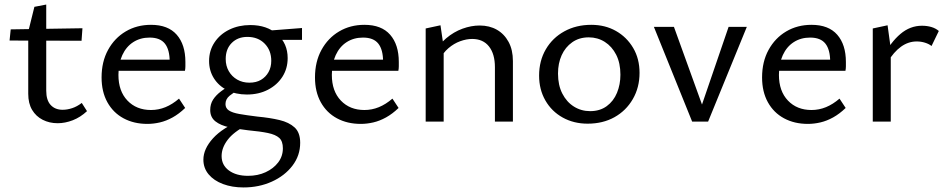

<svg xmlns="http://www.w3.org/2000/svg" viewBox="-20 -534 4153 843"><path d="M233 7Q197 7 167.5 -8Q138 -23 121 -51.5Q104 -80 104 -122V-395L131 -504L183 -514V-136Q183 -94 202.5 -73Q222 -52 255 -52Q275 -52 296.5 -59Q318 -66 339 -82L362 -46Q333 -19 299.5 -6Q266 7 233 7ZM338 -355 22 -356 27 -405 342 -410Z M627 10Q568 10 522.5 -14.5Q477 -39 451.5 -85Q426 -131 426 -194Q426 -263 454.5 -315Q483 -367 532 -396Q581 -425 643 -425Q718 -425 756 -381.5Q794 -338 794 -262Q794 -253 794 -243Q794 -233 792 -223H725V-263Q725 -316 704 -342.5Q683 -369 637 -369Q596 -369 565 -349Q534 -329 517 -292Q500 -255 500 -205Q500 -134 539.5 -92.5Q579 -51 643 -51Q676 -51 706.5 -63.5Q737 -76 766 -101L793 -60Q766 -34 738 -18.5Q710 -3 682 3.5Q654 10 627 10ZM468 -223 477 -272H782V-223Z M1049 289Q999 289 959 274Q919 259 896 231.5Q873 204 873 167Q873 120 915 73.5Q957 27 1042 -8L1063 16Q1006 45 979.5 80Q953 115 953 151Q953 191 985 214.5Q1017 238 1069 238Q1112 238 1146.5 222Q1181 206 1201.5 179Q1222 152 1222 117Q1222 86 1206 71.5Q1190 57 1156.5 50Q1123 43 1069 38Q1026 33 987.5 25Q949 17 926 -1Q903 -19 903 -51Q903 -77 915.5 -96.5Q928 -116 950.5 -133Q973 -150 1004 -166L1030 -141Q1007 -129 988.5 -114Q970 -99 970 -77Q970 -59 985 -49Q1000 -39 1031 -33.5Q1062 -28 1111 -22Q1165 -17 1207 -7Q1249 3 1273.5 25.5Q1298 48 1298 93Q1298 149 1264 193.5Q1230 238 1173.5 263.5Q1117 289 1049 289ZM1064 -119Q1015 -119 977.5 -138Q940 -157 919 -190.5Q898 -224 898 -266Q898 -312 922 -348Q946 -384 987 -404Q1028 -424 1079 -424Q1152 -424 1197.5 -383.5Q1243 -343 1243 -279Q1243 -233 1220 -197Q1197 -161 1156.5 -140Q1116 -119 1064 -119ZM1075 -171Q1105 -171 1126 -183.5Q1147 -196 1159 -217.5Q1171 -239 1171 -267Q1171 -313 1142 -342.5Q1113 -372 1066 -372Q1024 -372 997.5 -345.5Q971 -319 971 -275Q971 -245 984.5 -221.5Q998 -198 1021.5 -184.5Q1045 -171 1075 -171ZM1149 -359 1139 -398 1306 -411V-359Z M1564 10Q1505 10 1459.5 -14.5Q1414 -39 1388.5 -85Q1363 -131 1363 -194Q1363 -263 1391.5 -315Q1420 -367 1469 -396Q1518 -425 1580 -425Q1655 -425 1693 -381.5Q1731 -338 1731 -262Q1731 -253 1731 -243Q1731 -233 1729 -223H1662V-263Q1662 -316 1641 -342.5Q1620 -369 1574 -369Q1533 -369 1502 -349Q1471 -329 1454 -292Q1437 -255 1437 -205Q1437 -134 1476.5 -92.5Q1516 -51 1580 -51Q1613 -51 1643.5 -63.5Q1674 -76 1703 -101L1730 -60Q1703 -34 1675 -18.5Q1647 -3 1619 3.5Q1591 10 1564 10ZM1405 -223 1414 -272H1719V-223Z M2153 0V-239Q2153 -297 2127 -330Q2101 -363 2053 -363Q2028 -363 2000.5 -353Q1973 -343 1949 -322.5Q1925 -302 1908 -269L1881 -293Q1905 -337 1938.5 -365.5Q1972 -394 2010.5 -408Q2049 -422 2086 -422Q2129 -422 2161.5 -403.5Q2194 -385 2213 -350Q2232 -315 2232 -266V0ZM1849 0V-409L1914 -423L1928 -327V0Z M2560 9Q2499 9 2450.5 -18Q2402 -45 2374.5 -93Q2347 -141 2347 -202Q2347 -267 2376.5 -317.5Q2406 -368 2458 -396.5Q2510 -425 2576 -425Q2637 -425 2684.5 -398Q2732 -371 2760 -323.5Q2788 -276 2788 -214Q2788 -150 2758.5 -99Q2729 -48 2678 -19.5Q2627 9 2560 9ZM2571 -46Q2614 -46 2644 -68Q2674 -90 2689 -126.5Q2704 -163 2704 -206Q2704 -257 2685.5 -293.5Q2667 -330 2635.5 -350Q2604 -370 2565 -370Q2523 -370 2492.5 -348.5Q2462 -327 2446 -291.5Q2430 -256 2430 -211Q2430 -160 2449 -123Q2468 -86 2500 -66Q2532 -46 2571 -46Z M3019 0 2851 -416H2939L3081 -23L3044 -22L3179 -416H3259L3089 0Z M3527 10Q3468 10 3422.5 -14.5Q3377 -39 3351.5 -85Q3326 -131 3326 -194Q3326 -263 3354.5 -315Q3383 -367 3432 -396Q3481 -425 3543 -425Q3618 -425 3656 -381.5Q3694 -338 3694 -262Q3694 -253 3694 -243Q3694 -233 3692 -223H3625V-263Q3625 -316 3604 -342.5Q3583 -369 3537 -369Q3496 -369 3465 -349Q3434 -329 3417 -292Q3400 -255 3400 -205Q3400 -134 3439.5 -92.5Q3479 -51 3543 -51Q3576 -51 3606.5 -63.5Q3637 -76 3666 -101L3693 -60Q3666 -34 3638 -18.5Q3610 -3 3582 3.5Q3554 10 3527 10ZM3368 -223 3377 -272H3682V-223Z M3812 0V-409L3877 -423L3891 -321V0ZM3877 -261 3858 -286Q3891 -349 3933.5 -385Q3976 -421 4028 -421Q4050 -421 4069 -415.5Q4088 -410 4102 -398L4070 -332Q4059 -341 4041.5 -346.5Q4024 -352 4005 -352Q3968 -352 3936 -329Q3904 -306 3877 -261Z"/></svg>

Font: Ysabeau Office Medium
Style: Regular
Weight: 500
Designer: Christian Thalmann (Catharsis Fonts)
Version: Version 2.001;gftools[0.9.30]; featfreeze: tnum,lnum,ss02